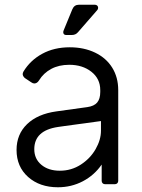

<svg xmlns="http://www.w3.org/2000/svg" viewBox="-20 -779 600 812"><path d="M50 -145Q50 -211 94.5 -254Q139 -297 219 -308L349 -326Q378 -330 391 -345.5Q404 -361 404 -390V-398Q404 -446 366.5 -475.5Q329 -505 273 -505Q229 -505 196.5 -487.5Q164 -470 145 -439Q137 -426 125 -426Q119 -426 112 -431L85 -449Q76 -457 76 -466Q76 -470 79 -476Q108 -524 158.5 -551.5Q209 -579 275 -579Q335 -579 382 -556.5Q429 -534 454.5 -493Q480 -452 480 -398V-14Q480 -8 476 -4Q472 0 466 0H424Q418 0 414 -4Q410 -8 410 -14V-83Q379 -38 330.5 -12.5Q282 13 225 13Q148 13 99 -30.5Q50 -74 50 -145ZM407 -226V-267Q383 -264 253 -246L225 -242Q125 -227 125 -148Q125 -107 155 -82Q185 -57 233 -57Q282 -57 322 -83Q362 -109 384.5 -148.5Q407 -188 407 -226ZM249 -650 286 -740Q294 -759 314 -759H381Q387 -759 391 -755.5Q395 -752 395 -746Q395 -740 391 -736L310 -643Q300 -631 284 -631H260Q252 -631 249 -636.5Q246 -642 249 -650Z"/></svg>

Font: Miriam Libre
Style: Regular
Weight: 400
Designer: Michal Sahar
Foundry: Hagilda
Version: Version 1.001